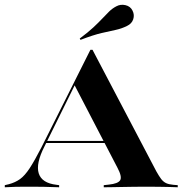

<svg xmlns="http://www.w3.org/2000/svg" viewBox="-38 -792 771 812"><path d="M150 -172.6Q112.9 -100 125.8 -58.9Q138.7 -17.7 200.8 -10.5L212.1 -8.9V0Q174.2 -1.6 144.8 -2Q115.3 -2.4 81.5 -2.4Q52.4 -2.4 30.2 -2Q8.1 -1.6 -17.7 0V-8.9L-0.8 -12.9Q26.6 -20.2 46.8 -34.7Q66.9 -49.2 87.5 -80.6Q108.1 -112.1 137.1 -168.5L344.4 -581.5H353.2L623.4 -66.9Q634.7 -46.8 643.5 -35.1Q652.4 -23.4 664.1 -17.7Q675.8 -12.1 694.4 -10.5L713.7 -8.9V0Q700 -0.8 679.4 -1.2Q658.9 -1.6 634.3 -2Q609.7 -2.4 581.5 -2.4H580.6Q552.4 -2.4 526.6 -2Q500.8 -1.6 477.4 -1.2Q454 -0.8 434.7 -0.4Q415.3 0 400.8 0V-8.9L422.6 -11.3Q461.3 -15.3 470.2 -29.8Q479 -44.4 458.9 -82.3L275.8 -434.7L289.5 -454.8ZM151.6 -187.1 156.5 -196H446.8L451.6 -187.1ZM302.4 -623.4 299.2 -629Q333.9 -654.8 356.9 -676.2Q379.8 -697.6 395.2 -714.1Q410.5 -730.6 423.8 -743.5Q437.1 -756.5 454 -765.3Q471.8 -775 492.7 -770.2Q513.7 -765.3 522.6 -746.8Q531.5 -729 525.4 -710.5Q519.4 -691.9 499.2 -682.3Q476.6 -671 452 -665.7Q427.4 -660.5 392.3 -652.4Q357.3 -644.4 302.4 -623.4Z"/></svg>

Font: Playfair 144pt SemiExpanded ExtraBold
Style: Regular
Weight: 800
Width: 6
Designer: Claus Eggers Sørensen
Foundry: Claus Eggers Sørensen
Version: Version 2.203